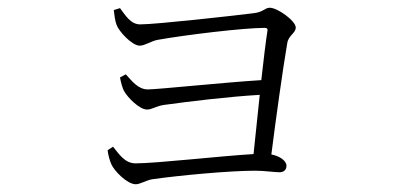

<svg xmlns="http://www.w3.org/2000/svg" viewBox="-20 -490 1040 496"><path d="M272 -111 258 -102C259 -91 264 -73 268 -65C275 -49 308 -14 331 -14C342 -14 359 -25 374 -27C444 -37 573 -49 639 -49C664 -49 689 -45 702 -45C712 -45 720 -50 720 -62C720 -75 702 -87 681 -91C692 -178 711 -315 722 -378C725 -399 744 -404 744 -419C744 -436 697 -470 677 -470C664 -470 661 -459 636 -456C589 -450 383 -427 342 -427C317 -427 303 -452 290 -469L274 -464C275 -454 277 -437 281 -426C287 -409 321 -372 341 -372C354 -372 371 -384 387 -387C460 -400 609 -418 664 -418C669 -418 672 -416 671 -411C667 -386 661 -337 655 -283C558 -277 387 -259 362 -259C336 -259 320 -282 305 -298L290 -290C292 -279 296 -262 301 -254C310 -238 340 -207 360 -207C373 -207 383 -216 404 -219C470 -228 567 -240 651 -245L635 -92C550 -87 384 -68 330 -68C302 -68 287 -93 272 -111Z"/></svg>

Font: Noto Serif CJK SC ExtraLight
Style: Regular
Weight: 200
Designer: Ryoko NISHIZUKA 西塚涼子 (kana & ideographs); Frank Grießhammer (Latin, Greek & Cyrillic); Wenlong ZHANG 张文龙 (bopomofo); San
Foundry: Adobe
Version: Version 2.001;hotconv 1.1.0;makeotfexe 2.6.0